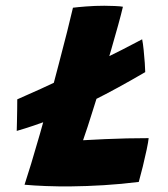

<svg xmlns="http://www.w3.org/2000/svg" viewBox="-20 -670 600 684"><path d="M39.6 -203.6Q39.9 -213.4 40.4 -235.6Q40.9 -257.9 41.2 -281.1Q41.6 -304.2 41.5 -316.1Q78.5 -332.1 125.4 -353.5Q172.2 -374.9 222.9 -398.9Q273.6 -422.9 322.7 -446.9Q371.8 -470.9 414.2 -492.4Q456.6 -513.9 486.4 -530Q489.4 -515.5 491.8 -491.7Q494.2 -467.9 495.8 -445.6Q497.4 -423.2 497.4 -413.1Q395.2 -353.4 313.7 -312.8Q232.1 -272.1 165.2 -246.2Q98.2 -220.4 39.6 -203.6ZM67.4 -11.9Q76.6 -39.4 91 -86.8Q105.4 -134.1 122.3 -193.2Q139.2 -252.2 156 -315.4Q172.8 -378.5 189.1 -440.9Q205.5 -503.2 218.9 -556.1Q232.2 -608.9 239.9 -642.5Q254.8 -644.5 286.5 -647Q318.2 -649.5 351.6 -649.5Q367.8 -649.5 389.2 -648.6Q410.6 -647.6 417.9 -646Q411.9 -620 400.8 -580Q389.8 -540 375.4 -490.4Q361 -440.9 344.5 -385.8Q328 -330.6 310.1 -274.8Q301 -245.4 292.3 -218.8Q283.6 -192.2 275.9 -170.4Q315.8 -172.8 354.4 -174.4Q393.1 -176.1 431.8 -177Q470.5 -177.9 509.6 -177.9Q508.4 -165 502.5 -136.9Q496.6 -108.8 488.8 -77Q481 -45.2 474.4 -21.9Q412.4 -14.1 350.2 -10.3Q288.1 -6.5 233.1 -6Q187.5 -5.5 143.9 -7.2Q100.4 -8.9 67.4 -11.9Z"/></svg>

Font: Grandstander Thin
Style: Italic
Weight: 100
Italic angle: -15°
Designer: Tyler Finck
Foundry: Etcetera Type Co
Version: Version 1.200